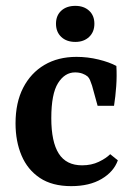

<svg xmlns="http://www.w3.org/2000/svg" viewBox="-20 -625 453 655"><path d="M33 -204Q33 -275 59 -325.5Q85 -376 131.5 -403.5Q178 -431 241 -431Q279 -431 316 -422Q353 -413 377 -400Q379 -366 376.5 -331Q374 -296 369 -264H313L294 -333Q290 -345 287 -352Q284 -359 279 -364Q272 -370 261 -374Q250 -378 236 -378Q201 -378 178 -341.5Q155 -305 155 -222Q155 -141 180.5 -101Q206 -61 260 -61Q292 -61 317 -73Q342 -85 356 -99L382 -78Q368 -39 326.5 -14.5Q285 10 223 10Q158 10 116 -18Q74 -46 53.5 -94.5Q33 -143 33 -204ZM302 -544Q302 -516 284 -499Q266 -482 237 -482Q207 -482 189 -499Q171 -516 171 -544Q171 -572 189 -588.5Q207 -605 237 -605Q266 -605 284 -588.5Q302 -572 302 -544Z"/></svg>

Font: Rasa SemiBold
Style: Regular
Weight: 600
Designer: Anna Giedrys (Yrsa+Rasa design), David Brezina (Yrsa art-direction, Rasa art-direction, design)
Foundry: Rosetta Type Foundry
Version: Version 2.004